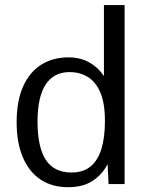

<svg xmlns="http://www.w3.org/2000/svg" viewBox="-20 -741 582 772"><path d="M253.9 11.7Q188 11.7 141.6 -20Q95.2 -51.8 71 -110.4Q46.9 -168.9 46.9 -249Q46.9 -335.4 73 -393.6Q99.1 -451.7 146 -481Q192.9 -510.3 254.9 -510.3Q302.7 -510.3 338.6 -490.2Q374.5 -470.2 397.9 -435.1V-720.7H481V-1H416.5L412.6 -81.1Q391.1 -39.1 352.3 -13.7Q313.5 11.7 253.9 11.7ZM267.6 -47.4Q314 -47.4 343.5 -71.3Q373 -95.2 387.5 -141.4Q401.9 -187.5 401.9 -254.4Q401.9 -326.7 383.1 -369.9Q364.3 -413.1 332 -432.1Q299.8 -451.2 260.3 -451.2Q195.8 -451.2 163.3 -400.6Q130.9 -350.1 130.9 -252.9Q130.9 -149.4 164.1 -98.4Q197.3 -47.4 267.6 -47.4Z"/></svg>

Font: Pontano Sans
Style: Regular
Weight: 400
Designer: Vernon Adams
Foundry: Vernon Adams
Version: Version 2.001